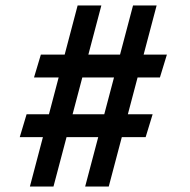

<svg xmlns="http://www.w3.org/2000/svg" viewBox="-20 -680 693 700"><path d="M263 -660H349.5L175 0H89ZM465 -660H551L376.5 0H290.5ZM129 -481H588.5L563 -397.5H104ZM77 -263.5H536.5L511 -180H52Z"/></svg>

Font: League Spartan Thin SemiBold
Style: Regular
Weight: 600
Version: Version 2.002